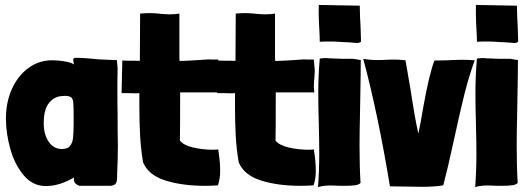

<svg xmlns="http://www.w3.org/2000/svg" viewBox="-20 -746 2133 777"><path d="M456 -464Q455 -438 455 -386Q455 -316 456 -281V-221L457 -161Q457 -102 454 -40V-30Q454 -14 450 -5.5Q446 3 429 6H302Q279 -1 279 -21V-28Q254 -12 224 -2.5Q194 7 166 7Q113 7 76.5 -36Q40 -79 22 -142.5Q4 -206 4 -266Q4 -332 28 -385.5Q52 -439 94 -470Q136 -501 187 -502Q218 -502 245 -497Q272 -492 279 -485Q279 -490 277 -498Q275 -506 278 -510Q280 -512 292 -512Q310 -512 339.5 -509.5Q369 -507 377 -506L440 -503H453Q453 -498 454.5 -486Q456 -474 456 -464ZM231 -143Q253 -143 263 -155Q273 -167 275.5 -187Q278 -207 278 -247V-273Q278 -316 276.5 -331.5Q275 -347 267.5 -352.5Q260 -358 241 -358Q209 -358 189 -340.5Q169 -323 163 -298Q157 -278 157 -246Q157 -202 177 -172.5Q197 -143 231 -143Z M707 -499Q759 -501 799 -504L813 -505Q820 -506 827.5 -505.5Q835 -505 840 -505H863Q867 -465 867 -459Q867 -454 865 -428L864 -417L863 -395Q863 -388 865 -372H709Q709 -213 708 -177Q723 -158 762 -149Q801 -140 843 -140L864 -141V-132L865 -128V-129Q871 -87 871 -54Q871 -22 862 4Q836 6 809 6Q718 6 649.5 -15.5Q581 -37 559 -89Q550 -143 547 -196.5Q544 -250 544 -319V-369Q531 -368 520.5 -368.5Q510 -369 502 -369H472L475 -501Q502 -500 546 -500L547 -691Q569 -693 585 -693Q601 -693 623 -691L630 -690Q654 -688 667 -688Q686 -688 706 -691V-509Z M1094 -499Q1146 -501 1186 -504L1200 -505Q1207 -506 1214.5 -505.5Q1222 -505 1227 -505H1250Q1254 -465 1254 -459Q1254 -454 1252 -428L1251 -417L1250 -395Q1250 -388 1252 -372H1096Q1096 -213 1095 -177Q1110 -158 1149 -149Q1188 -140 1230 -140L1251 -141V-132L1252 -128V-129Q1258 -87 1258 -54Q1258 -22 1249 4Q1223 6 1196 6Q1105 6 1036.5 -15.5Q968 -37 946 -89Q937 -143 934 -196.5Q931 -250 931 -319V-369Q918 -368 907.5 -368.5Q897 -369 889 -369H859L862 -501Q889 -500 933 -500L934 -691Q956 -693 972 -693Q988 -693 1010 -691L1017 -690Q1041 -688 1054 -688Q1073 -688 1093 -691V-509Z M1437 -678Q1437 -668 1439 -642L1441 -578Q1436 -572 1425 -572Q1418 -572 1406 -573.5Q1394 -575 1386 -575Q1374 -575 1348 -577Q1338 -578 1314 -578Q1288 -578 1274 -577Q1274 -598 1272 -632L1271 -648Q1269 -692 1270 -726L1436 -723Q1436 -696 1437 -678ZM1438 -351 1437 -295Q1435 -203 1435 -157Q1435 -71 1439 -6Q1434 1 1418.5 3.5Q1403 6 1376 6Q1345 6 1333 5Q1294 3 1267 11Q1272 -56 1272 -124Q1272 -166 1270 -248Q1268 -316 1268 -366Q1268 -440 1274 -509Q1288 -511 1298 -511Q1307 -511 1312 -510Q1374 -507 1409 -508L1440 -503Q1440 -451 1438 -351Z M1694 -318Q1717 -446 1738 -501L1789 -502Q1827 -504 1848 -504Q1882 -504 1901 -502Q1878 -438 1860 -367Q1842 -296 1818 -184Q1790 -56 1774 4Q1739 10 1688 10L1558 8Q1510 -284 1450 -508Q1476 -503 1508 -503Q1529 -503 1540 -504L1574 -505Q1595 -505 1621 -502L1642 -380Q1659 -267 1673 -205Q1683 -252 1694 -318Z M2073 -678Q2073 -668 2075 -642L2077 -578Q2072 -572 2061 -572Q2054 -572 2042 -573.5Q2030 -575 2022 -575Q2010 -575 1984 -577Q1974 -578 1950 -578Q1924 -578 1910 -577Q1910 -598 1908 -632L1907 -648Q1905 -692 1906 -726L2072 -723Q2072 -696 2073 -678ZM2074 -351 2073 -295Q2071 -203 2071 -157Q2071 -71 2075 -6Q2070 1 2054.5 3.5Q2039 6 2012 6Q1981 6 1969 5Q1930 3 1903 11Q1908 -56 1908 -124Q1908 -166 1906 -248Q1904 -316 1904 -366Q1904 -440 1910 -509Q1924 -511 1934 -511Q1943 -511 1948 -510Q2010 -507 2045 -508L2076 -503Q2076 -451 2074 -351Z"/></svg>

Font: Londrina Solid Black
Style: Regular
Weight: 900
Designer: Marcelo Magalhaes
Foundry: Marcelo Magalhães
Version: Version 1.002